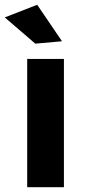

<svg xmlns="http://www.w3.org/2000/svg" viewBox="-40 -785 362 805"><path d="M74 -538H228V0H74ZM116 -765 220 -612 108 -602 -20 -712Z"/></svg>

Font: Montserrat arm2 SemiBold
Style: Regular
Weight: 600
Designer: Julieta Ulanovsky
Foundry: Julieta Ulanovsky
Version: Version 6.000